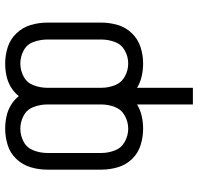

<svg xmlns="http://www.w3.org/2000/svg" viewBox="-32 -744 783 760"><g transform="rotate(90 360.0 -363.5)"><path d="M489 -52Q462 -52 437.5 -65Q413 -78 403 -104.5Q393 -131 393 -158V-373Q393 -400 403 -426Q413 -452 437.5 -465.5Q462 -479 489 -479Q516 -479 540.5 -465.5Q565 -452 575 -426Q585 -400 585 -373V-158Q585 -131 575 -104.5Q565 -78 540.5 -65Q516 -52 489 -52ZM231 -52Q204 -52 179.5 -65Q155 -78 145.5 -104.5Q136 -131 136 -158V-373Q136 -400 145.5 -426Q155 -452 179.5 -465.5Q204 -479 231 -479Q258 -479 282.5 -465.5Q307 -452 317 -426Q327 -400 327 -373V-158Q327 -131 317 -104.5Q307 -78 282.5 -65Q258 -52 231 -52ZM231 8Q255 8 279 3Q303 -2 324 -14.5Q345 -27 360 -46Q375 -27 396 -14.5Q417 -2 441 3Q465 8 489 8Q522 8 554 -2Q586 -12 609 -36.5Q632 -61 641.5 -93Q651 -125 651 -158V-373Q651 -406 641.5 -438Q632 -470 609 -494Q586 -518 554 -528Q522 -538 489 -538Q464 -538 439 -532.5Q414 -527 393 -514V-735H327V-514Q306 -527 281 -532.5Q256 -538 231 -538Q198 -538 166.5 -528Q135 -518 111.5 -494Q88 -470 78.5 -438Q69 -406 69 -373V-158Q69 -125 78.5 -93Q88 -61 111.5 -36.5Q135 -12 166.5 -2Q198 8 231 8Z"/></g></svg>

Font: Iosevka Sparkle Light
Style: Regular
Weight: 300
Designer: Belleve Invis
Foundry: Belleve Invis
Version: Version 4.5.0; ttfautohint (v1.8.3)